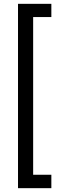

<svg xmlns="http://www.w3.org/2000/svg" viewBox="-20 -831 347 1002"><path d="M248 151V81H153V-742H248V-811H74V151Z"/></svg>

Font: Rootstock Sans Body
Style: Regular
Weight: 400
Designer: Colophon Foundry, Jonny Pinhorn
Foundry: Colophon Foundry
Version: Version 1.200;FEAKit 1.0